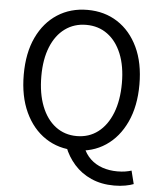

<svg xmlns="http://www.w3.org/2000/svg" viewBox="-61 -798 864 1035"><g transform="rotate(5 371.0 -280.5)"><path d="M371 13.4Q279.2 13.4 208.6 -33.4Q138 -80.2 98 -166.2Q58.1 -252.2 58.1 -369.3Q58.1 -487 98 -571.3Q138 -655.6 208.6 -701Q279.2 -746.4 371 -746.4Q463.3 -746.4 533.7 -700.8Q604.1 -655.2 644 -571.1Q684 -487 684 -369.3Q684 -252.2 644 -166.2Q604.1 -80.2 533.7 -33.4Q463.3 13.4 371 13.4ZM371 -63.7Q437.1 -63.7 486 -101Q535 -138.4 562.1 -207.1Q589.2 -275.8 589.2 -369.3Q589.2 -460.8 562.1 -527.3Q535 -593.7 486 -629.5Q437.1 -665.4 371 -665.4Q305.6 -665.4 256.3 -629.5Q207.1 -593.7 180.2 -527.3Q153.3 -460.8 153.3 -369.3Q153.3 -275.8 180.2 -207.1Q207.1 -138.4 256.3 -101Q305.6 -63.7 371 -63.7ZM595.3 184.4Q525.7 184.4 471 160Q416.2 135.7 378.6 93.1Q340.9 50.5 321 -2.3L417.2 -9.8Q431.9 28.5 459.4 54.7Q486.9 80.9 524.6 93.9Q562.3 106.8 605.5 106.8Q630.1 106.8 648.9 103.7Q667.6 100.6 682.2 95.9L700.1 167.3Q683.6 174 656 179.2Q628.3 184.4 595.3 184.4Z"/></g></svg>

Font: Noto Sans JP
Style: Regular
Weight: 100
Designer: Ryoko NISHIZUKA 西塚涼子 (kana, bopomofo & ideographs); Paul D. Hunt (Latin, Greek & Cyrillic); Sandoll Communications 산돌커뮤니
Foundry: Adobe
Version: Version 2.004;hotconv 1.0.118;makeotfexe 2.5.65603